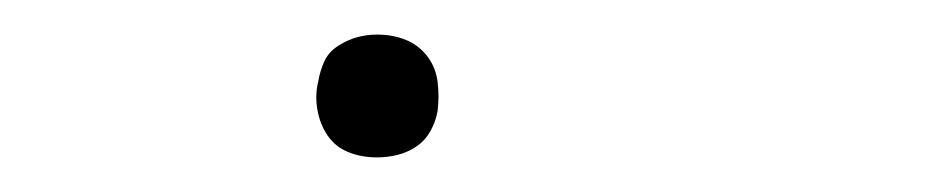

<svg xmlns="http://www.w3.org/2000/svg" viewBox="-20 -83 540 111"><path d="M198 8Q189 8 181.5 5Q174 2 169.5 -4.5Q165 -11 163.5 -19.5Q162 -28 164 -36Q165 -42 167.5 -47.5Q170 -53 175.5 -56.5Q181 -60 186.5 -61.5Q192 -63 198 -63Q207 -63 214.5 -60Q222 -57 227 -50.5Q232 -44 233 -35.5Q234 -27 233 -19Q232 -13 229 -7.5Q226 -2 221 1.5Q216 5 210 6.5Q204 8 198 8Z"/></svg>

Font: Iosevka Term Curly Thin
Style: Italic
Weight: 100
Italic angle: -9°
Designer: Belleve Invis
Foundry: Belleve Invis
Version: Version 32.3.0